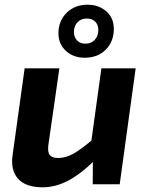

<svg xmlns="http://www.w3.org/2000/svg" viewBox="-20 -785 630 818"><path d="M233 -494 186 -167Q182 -136 192.5 -124Q203 -112 227 -112Q262 -112 296 -132Q330 -152 381 -196L403 -122Q337 -53 279 -20Q221 13 162 13Q89 13 56.5 -24Q24 -61 34 -127L85 -494ZM558 -494 490 0H375L376 -134L364 -147L412 -494ZM353 -765Q401 -765 433 -736.5Q465 -708 465 -662Q465 -608 430.5 -573.5Q396 -539 341 -539Q293 -539 261 -568Q229 -597 229 -643Q229 -696 264 -730.5Q299 -765 353 -765ZM350 -706Q325 -706 310 -690Q295 -674 295 -649Q295 -627 308 -613Q321 -599 344 -599Q369 -599 384 -615.5Q399 -632 399 -657Q399 -679 386 -692.5Q373 -706 350 -706Z"/></svg>

Font: Exo 2
Style: Bold Italic
Weight: 700
Italic angle: -8°
Designer: Natanael Gama
Foundry: Natanael Gama
Version: Version 2.010